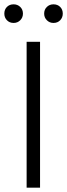

<svg xmlns="http://www.w3.org/2000/svg" viewBox="-38 -867 310 887"><path d="M85 0H147V-674H85ZM-18 -804C-18 -792 -14 -781.8 -6 -773.5C2 -765.2 12.3 -761 25 -761C37 -761 47.2 -765.2 55.5 -773.5C63.8 -781.8 68 -792 68 -804C68 -816.7 63.8 -827 55.5 -835C47.2 -843 37 -847 25 -847C12.3 -847 2 -843 -6 -835C-14 -827 -18 -816.7 -18 -804ZM166 -804C166 -792 170.2 -781.8 178.5 -773.5C186.8 -765.2 197 -761 209 -761C221.7 -761 232 -765.2 240 -773.5C248 -781.8 252 -792 252 -804C252 -816.7 248 -827 240 -835C232 -843 221.7 -847 209 -847C197 -847 186.8 -843 178.5 -835C170.2 -827 166 -816.7 166 -804Z"/></svg>

Font: Hind Light
Style: Regular
Weight: 300
Designer: Manushi Parikh, Satya Rajpurohit
Foundry: Indian Type Foundry
Version: Version 1.201;PS 1.0;hotconv 1.0.78;makeotf.lib2.5.61930; tt